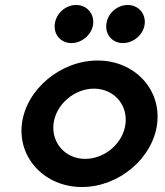

<svg xmlns="http://www.w3.org/2000/svg" viewBox="-20 -738 662 771"><path d="M200 -641C195 -599 224 -565 267 -565C309 -565 349 -599 354 -641C359 -684 328 -718 286 -718C243 -718 205 -684 200 -641ZM407 -641C402 -599 431 -565 474 -565C516 -565 556 -599 561 -641C566 -684 535 -718 493 -718C450 -718 412 -684 407 -641ZM195 -241C204 -318 278 -382 357 -382C437 -382 493 -318 484 -241C475 -164 402 -100 322 -100C243 -100 186 -164 195 -241ZM68 -241C51 -103 160 13 309 13C458 13 594 -103 611 -241C628 -379 521 -495 372 -495C223 -495 85 -379 68 -241Z"/></svg>

Font: Bluebird
Style: Obl
Weight: 400
Designer: Jasper
Foundry: Cannot Into Space Fonts
Version: Version 0.98